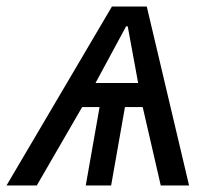

<svg xmlns="http://www.w3.org/2000/svg" viewBox="-48 -570 668 590"><path d="M296 -550H403L533 0H446L390.5 -241H336L293.5 0H215.5L258 -241H204.5L65 0H-28ZM376.5 -315 344.5 -489H339.5L245.5 -315Z"/></svg>

Font: JuliaMono Black
Style: Italic
Weight: 900
Italic angle: -9°
Monospace: yes
Designer: cormullion
Foundry: corm
Version: Version 0.057; ttfautohint (v1.8.4)